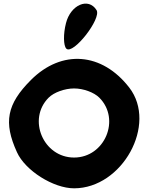

<svg xmlns="http://www.w3.org/2000/svg" viewBox="-20 -1072 810 1042"><path d="M148 -638C17 -507 -2 -408 72 -246C117 -146 270 -50 382 -50C644 -50 835 -397 682 -596C534 -788 315 -805 148 -638ZM519 -542C636 -425 549 -217 382 -217C215 -217 127 -425 244 -542C273 -571 332 -592 382 -592C432 -592 490 -571 519 -542ZM338 -946C323 -888 324 -824 340 -808C376 -772 532 -971 504 -1017C460 -1088 363 -1046 338 -946Z"/></svg>

Font: Hussar Skorodowane
Style: Bold
Weight: 700
Foundry: Cannot Into Space Fonts
Version: Version 0.892